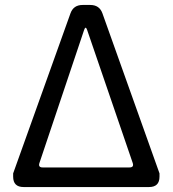

<svg xmlns="http://www.w3.org/2000/svg" viewBox="-20 -754 697 774"><path d="M75 0Q33 0 33 -42V-55L264 -700Q276 -734 313 -734H344Q381 -734 393 -700L623 -55V-42Q623 0 581 0ZM139 -97Q133 -79 152 -79H502Q521 -79 515 -97L331 -634Q325 -651 319 -633Z"/></svg>

Font: Raw Maruko Gothic CJK TC
Style: Regular
Weight: 400
Version: Version 1.001